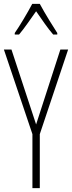

<svg xmlns="http://www.w3.org/2000/svg" viewBox="-20 -969 371 989"><path d="M185 -949H146C123 -905 80 -833 56 -799V-791H78C105 -822 140 -875 166 -911C193 -872 226 -823 254 -791H275V-799C259 -823 210 -902 185 -949ZM166 -328 39 -714H0L147 -278V0H185V-278L331 -714H291Z"/></svg>

Font: Noto Sans Georgian ExtraCondensed ExtraLight
Style: Regular
Weight: 200
Width: 2
Designer: Monotype Design Team, Akaki Razmadze
Foundry: Google LLC
Version: Version 2.005